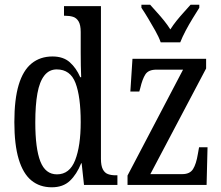

<svg xmlns="http://www.w3.org/2000/svg" viewBox="-20 -786 941 816"><path d="M200 10Q149 10 113.5 -19Q78 -48 59.5 -109.5Q41 -171 41 -267Q41 -364 59.5 -425.5Q78 -487 114.5 -516.5Q151 -546 203 -546Q249 -546 276.5 -521.5Q304 -497 321 -458H325Q324 -481 323.5 -508Q323 -535 323 -563V-650Q323 -680 314 -695Q305 -710 290.5 -714.5Q276 -719 258 -719H252V-760H409V-111Q409 -82 417 -66.5Q425 -51 439 -46Q453 -41 471 -41H479V0H337L327 -92H325Q306 -45 277 -17.5Q248 10 200 10ZM222 -45Q276 -45 299.5 -105.5Q323 -166 323 -267Q323 -375 301 -433Q279 -491 221 -491Q189 -491 168.5 -465Q148 -439 139 -389Q130 -339 130 -266Q130 -155 151.5 -100Q173 -45 222 -45ZM522 0V-40L758 -490H645Q611 -490 598 -470Q585 -450 576 -411L572 -397H534L543 -536H856V-495L619 -46H755Q787 -46 800.5 -67.5Q814 -89 821 -132L826 -160H862L858 0ZM663 -606Q655 -629 640 -655.5Q625 -682 609.5 -708Q594 -734 581 -753V-766H618Q632 -750 647.5 -733Q663 -716 677.5 -698Q692 -680 704 -661Q716 -680 730.5 -698Q745 -716 760.5 -733Q776 -750 790 -766H827V-753Q815 -734 799 -708Q783 -682 769 -655.5Q755 -629 746 -606Z"/></svg>

Font: Noto Serif ExtraCondensed
Style: Regular
Weight: 400
Width: 2
Designer: Monotype Design Team
Foundry: Monotype Imaging Inc.
Version: Version 2.013